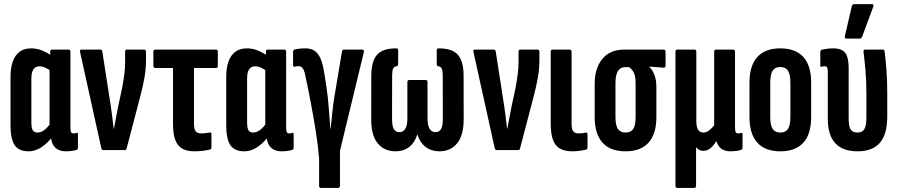

<svg xmlns="http://www.w3.org/2000/svg" viewBox="-20 -734 4394 939"><path d="M120.1 6Q71.9 6 51.6 -24.2Q31.4 -54.3 31.4 -120.7V-356.6Q31.4 -402.3 42.6 -433.6Q53.8 -464.8 76.2 -481.1Q98.5 -497.5 132.9 -497.5Q162.1 -497.5 189.4 -485.6Q216.8 -473.8 236.3 -457.9L232.6 -383.6Q217.5 -395.6 202.4 -402.7Q187.2 -409.7 172.3 -409.7Q160.4 -409.7 151.6 -403.4Q142.9 -397 138.1 -383.8Q133.4 -370.6 133.4 -349.2V-137.4Q133.4 -107.8 140.2 -96.8Q147.1 -85.8 164 -85.8Q181.4 -85.8 198.6 -99.6Q215.7 -113.4 231.1 -136.5L245.3 -77.7Q220.5 -40.8 187.7 -17.4Q155 6 120.1 6ZM303.1 6Q227.6 6 227.6 -82.2V-99.3L222.4 -106.3V-417.9L225.5 -442.9V-480.5Q225.5 -491.5 234.8 -491.5H315.1Q324.4 -491.5 324.4 -480.5V-110.5Q324.4 -94.2 327.7 -87.8Q330.9 -81.5 339.9 -81.5Q344.2 -81.5 348.2 -82.3Q352.2 -83.1 355.4 -84.1Q361.2 -86.3 361.2 -77.9V-11.9Q361.2 -3.2 352.3 -0.2Q327.5 6 303.1 6Z M485.4 0Q478.1 0 475.7 -8.3L371.7 -479.1Q368.3 -491.5 378.7 -491.5H470.1Q479.1 -491.5 480.4 -482.3L521.6 -217Q525.4 -188.9 529.3 -161Q533.1 -133 535.9 -104.9H537.3Q542.4 -133.6 547.9 -161.8Q553.4 -189.9 558.9 -218.6L576.5 -299.8Q583.3 -336 587.7 -367.9Q592 -399.8 592 -434.5V-481.1Q592 -491.5 600.6 -491.5H685.1Q694 -491.5 694 -480.1V-439Q694 -396.4 686.3 -353.5Q678.6 -310.6 666.6 -264.8L599.3 -7.9Q597.6 0 590 0Z M929.1 6Q894.7 6 871.7 -6.9Q848.7 -19.8 837.4 -49Q826.1 -78.2 826.1 -127.5V-401.4H739.4Q730.1 -401.4 730.1 -412.4V-480.5Q730.1 -491.5 739 -491.5H1036.3Q1045.3 -491.5 1045.3 -480.5V-412.4Q1045.3 -401.4 1036.3 -401.4H928.7V-130.4Q928.7 -101.8 937.2 -91.6Q945.7 -81.5 965.2 -81.5Q975.8 -81.5 987.4 -83Q998.9 -84.5 1006.5 -86.1Q1014.1 -87.7 1014.1 -77.9V-13.1Q1014.1 -4.7 1006.5 -2.3Q994.4 0.4 974.9 3.2Q955.3 6 929.1 6Z M1175.1 6Q1126.9 6 1106.6 -24.2Q1086.4 -54.3 1086.4 -120.7V-356.6Q1086.4 -402.3 1097.6 -433.6Q1108.8 -464.8 1131.2 -481.1Q1153.5 -497.5 1187.9 -497.5Q1217.1 -497.5 1244.4 -485.6Q1271.8 -473.8 1291.3 -457.9L1287.6 -383.6Q1272.5 -395.6 1257.4 -402.7Q1242.2 -409.7 1227.3 -409.7Q1215.4 -409.7 1206.6 -403.4Q1197.9 -397 1193.1 -383.8Q1188.4 -370.6 1188.4 -349.2V-137.4Q1188.4 -107.8 1195.2 -96.8Q1202.1 -85.8 1219 -85.8Q1236.4 -85.8 1253.6 -99.6Q1270.7 -113.4 1286.1 -136.5L1300.3 -77.7Q1275.5 -40.8 1242.7 -17.4Q1210 6 1175.1 6ZM1358.1 6Q1282.6 6 1282.6 -82.2V-99.3L1277.4 -106.3V-417.9L1280.5 -442.9V-480.5Q1280.5 -491.5 1289.8 -491.5H1370.1Q1379.4 -491.5 1379.4 -480.5V-110.5Q1379.4 -94.2 1382.7 -87.8Q1385.9 -81.5 1394.9 -81.5Q1399.2 -81.5 1403.2 -82.3Q1407.2 -83.1 1410.4 -84.1Q1416.2 -86.3 1416.2 -77.9V-11.9Q1416.2 -3.2 1407.3 -0.2Q1382.5 6 1358.1 6Z M1549.9 185Q1540.6 185 1540.6 174.1V41.5Q1536.2 -16.4 1525.4 -85.4Q1514.6 -154.3 1501.3 -224.9Q1488.1 -295.4 1474.4 -358.7Q1468.6 -388.5 1461 -399.4Q1453.3 -410.4 1439.3 -410.4Q1431.3 -410.4 1420.7 -407.7Q1417.3 -406.7 1415.3 -408.9Q1413.3 -411 1413.3 -415.1V-479.9Q1413.3 -490.1 1421.3 -491.9Q1432.4 -494.7 1445.2 -496.1Q1458 -497.5 1473.9 -497.5Q1497.6 -497.5 1515.4 -487.5Q1533.1 -477.6 1545.8 -451.6Q1558.5 -425.5 1566.1 -375.4Q1572.1 -339 1576.3 -310.1Q1580.5 -281.1 1583.4 -255.2Q1585.6 -234.5 1587.7 -207.5Q1589.8 -180.4 1591.9 -153.5Q1594 -126.6 1595.3 -104.7H1597Q1598.9 -120.6 1600.8 -140.6Q1602.7 -160.7 1605.1 -182.5Q1607.5 -204.3 1610.2 -225.9Q1613 -247.5 1616.2 -265.5L1652.5 -482.1Q1653.5 -491.5 1662.2 -491.5H1751.3Q1761.8 -491.5 1759.5 -479.1L1642.6 3.8V174.1Q1642.6 185 1633.2 185Z M1915.2 6Q1858.3 6 1826.7 -33.7Q1795 -73.3 1795.4 -150.9L1795.8 -364.9Q1796.2 -433.9 1823.6 -465.7Q1851 -497.5 1918.3 -497.5Q1927.2 -497.5 1927.2 -487.7V-420.9Q1927.2 -411.7 1921.2 -410.5Q1907.7 -408.6 1902.8 -398.8Q1897.8 -388.9 1897.8 -365.1L1897.4 -152.8Q1897.4 -115.9 1906.6 -101.8Q1915.8 -87.7 1934 -87.7Q1952.1 -87.7 1962.2 -104.5Q1972.3 -121.4 1972.3 -154V-331.7Q1972.3 -342.7 1981.3 -342.7H2061.8Q2070.8 -342.7 2070.8 -331.7V-154Q2070.8 -121.4 2080.9 -104.5Q2091 -87.7 2109.1 -87.7Q2127.3 -87.7 2136.5 -101.8Q2145.7 -115.9 2145.7 -152.8L2145.3 -365.1Q2145.3 -388.9 2140.4 -398.8Q2135.4 -408.6 2121.9 -410.5Q2115.9 -411.7 2115.9 -420.9V-487.7Q2115.9 -497.5 2124.9 -497.5Q2192.1 -497.5 2219.5 -465.9Q2246.9 -434.3 2247.3 -364.9L2247.7 -150.9Q2247.7 -73.3 2216.1 -33.7Q2184.5 6 2127.9 6Q2089.4 6 2061.8 -15Q2034.3 -36.1 2021.6 -75.3H2020.3Q2008.2 -36.1 1981 -15Q1953.7 6 1915.2 6Z M2409.4 0Q2402.1 0 2399.7 -8.3L2295.7 -479.1Q2292.3 -491.5 2302.7 -491.5H2394.1Q2403.1 -491.5 2404.4 -482.3L2445.6 -217Q2449.4 -188.9 2453.3 -161Q2457.1 -133 2459.9 -104.9H2461.3Q2466.4 -133.6 2471.9 -161.8Q2477.4 -189.9 2482.9 -218.6L2500.5 -299.8Q2507.3 -336 2511.7 -367.9Q2516 -399.8 2516 -434.5V-481.1Q2516 -491.5 2524.6 -491.5H2609.1Q2618 -491.5 2618 -480.1V-439Q2618 -396.4 2610.3 -353.5Q2602.6 -310.6 2590.6 -264.8L2523.3 -7.9Q2521.6 0 2514 0Z M2777.8 6Q2742.1 6 2718.8 -7.1Q2695.5 -20.2 2684.5 -49.6Q2673.4 -79 2673.4 -128.3V-480.9Q2673.4 -491.5 2682.2 -491.5H2766.1Q2775.4 -491.5 2775.4 -480.9V-129.3Q2775.4 -101.8 2783.8 -91.6Q2792.1 -81.5 2809.8 -81.5Q2819.4 -81.5 2828.8 -82.7Q2838.1 -83.9 2845.8 -85.5Q2853.3 -87.1 2853.3 -76.9V-13.1Q2853.3 -4.7 2845.6 -1.9Q2833.3 0.8 2816.6 3.4Q2799.9 6 2777.8 6Z M3039.2 6Q2964.8 6 2926.6 -36.4Q2888.4 -78.8 2888.4 -161.6V-324Q2888.4 -400.3 2925.9 -445.9Q2963.5 -491.5 3032.9 -491.5H3225.5Q3234.9 -491.5 3234.9 -481.5V-413.4Q3234.9 -402.2 3225.5 -403L3155.8 -408.4V-406.6Q3170.8 -392.5 3180.5 -367.8Q3190.1 -343.1 3190.1 -307.5V-161.6Q3190.1 -78.8 3151.9 -36.4Q3113.6 6 3039.2 6ZM3039.2 -85.8Q3065.7 -85.8 3077.1 -103.6Q3088.5 -121.3 3088.5 -162.6V-327.2Q3088.5 -350.2 3084.6 -365.1Q3080.6 -380 3073.1 -389.8Q3065.7 -399.6 3056.4 -405.6H3037Q3013.8 -405.6 3001.9 -386.3Q2990 -367 2990 -326.7V-162.6Q2990 -121.3 3001.7 -103.6Q3013.4 -85.8 3039.2 -85.8Z M3292.8 185Q3283.4 185 3283.4 174.1V-480.5Q3283.4 -491.5 3292.8 -491.5H3376.1Q3385.4 -491.5 3385.4 -480.5V-142.9Q3385.4 -114.5 3393.6 -100.1Q3401.8 -85.8 3419.7 -85.8Q3433.9 -85.8 3446.7 -95.1Q3459.5 -104.5 3472.7 -120.9V-480.5Q3472.7 -491.5 3482.4 -491.5H3564.7Q3574.7 -491.5 3574.7 -480.5V-110.5Q3574.7 -94.6 3577.9 -88Q3581.1 -81.5 3590.2 -81.5Q3594.4 -81.5 3598.1 -82.3Q3601.8 -83.1 3605.4 -84.1Q3611.4 -85.5 3611.4 -77.5V-11.3Q3611.4 -3.2 3602.5 -0.2Q3590.8 3.2 3577.7 4.6Q3564.6 6 3552.7 6Q3526.5 6 3509.2 -5.5Q3491.8 -17.1 3484.5 -42.8L3484.1 -44.2Q3469.8 -22.3 3454.7 -9.3Q3439.6 3.7 3419.5 3.7Q3407.4 3.7 3398.2 -2Q3389 -7.7 3384.2 -14.3V174.1Q3384.2 185 3374.9 185Z M3796.2 6Q3722.2 6 3683.8 -36.2Q3645.4 -78.5 3645.4 -161.6V-330Q3645.4 -413 3683.8 -455.2Q3722.2 -497.5 3796.2 -497.5Q3870.6 -497.5 3908.9 -455.2Q3947.1 -413 3947.1 -330V-161.6Q3947.1 -78.5 3908.9 -36.2Q3870.6 6 3796.2 6ZM3796.2 -85.8Q3822.3 -85.8 3833.9 -103.6Q3845.5 -121.3 3845.5 -162.6V-328Q3845.5 -369.9 3833.9 -388.1Q3822.3 -406.2 3796.2 -406.2Q3770.2 -406.2 3758.6 -388.1Q3747 -369.9 3747 -328V-162.6Q3747 -121.3 3758.9 -103.6Q3770.8 -85.8 3796.2 -85.8Z M4174 6Q4101.8 6 4065.2 -33.3Q4028.5 -72.6 4028.5 -153.2V-380.9Q4028.5 -396.9 4025.6 -403.4Q4022.7 -410 4013.7 -410Q4009.4 -410 4005.4 -409.2Q4001.4 -408.4 3997.8 -407.4Q3991.8 -406 3991.8 -413.4V-479.6Q3991.8 -489.5 4000.7 -491.3Q4012.8 -494.1 4026.5 -495.8Q4040.1 -497.5 4054.4 -497.5Q4098.3 -497.5 4114.4 -474.5Q4130.5 -451.6 4130.5 -400.6V-152.2Q4130.5 -114.4 4140.6 -100.1Q4150.6 -85.8 4174 -85.8Q4196.7 -85.8 4207 -102.3Q4217.2 -118.7 4217.2 -158.9V-275.1Q4217.2 -337.4 4212.8 -389.2Q4208.3 -441 4203.1 -480.5Q4202.1 -491.5 4211.1 -491.5H4297Q4305.3 -491.5 4306.3 -481.9Q4311.3 -444.2 4315.3 -391.1Q4319.2 -337.9 4319.2 -276.4V-164.8Q4319.2 -76.9 4283 -35.4Q4246.8 6 4174 6ZM4119.7 -545.2Q4109.6 -545.2 4111.8 -556.6L4146 -704.1Q4147.8 -713.7 4158.1 -713.7H4243.4Q4255.5 -713.7 4250.6 -700.6L4196 -553.4Q4192.6 -545.2 4182.9 -545.2Z"/></svg>

Font: Sofia Sans Extra Condensed
Style: Regular
Weight: 400
Designer: Botio Nikoltchev, Ani Petrova
Foundry: lettersoup
Version: Version 4.101